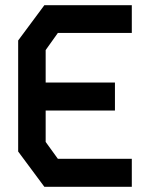

<svg xmlns="http://www.w3.org/2000/svg" viewBox="-20 -720 568 740"><path d="M151 0 50 -136V-564L151 -700H488V-593H203L156 -527V-402H423V-294H156V-173L203 -108H488V0Z"/></svg>

Font: Turret Road ExtraBold
Style: Regular
Weight: 800
Designer: Noponies
Foundry: Noponies
Version: Version 1.001; ttfautohint (v1.8)